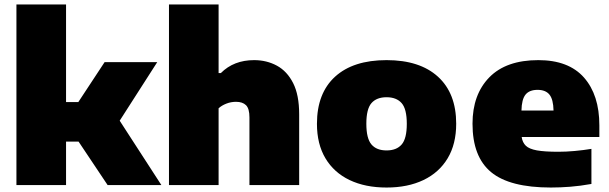

<svg xmlns="http://www.w3.org/2000/svg" viewBox="-20 -828 2726 859"><path d="M53.5 0V-808H275.5V-371.5H330.5L448 -550H683.5L515.5 -288L702 0H461.5L331.5 -194.5H275.5V0Z M736 0V-808H958V-501H968Q1025.5 -559 1117 -559Q1173 -559 1218.8 -534.2Q1264.5 -509.5 1291.5 -456.2Q1318.5 -403 1318.5 -316.5V0H1096V-302.5Q1096 -342.5 1080.5 -357.5Q1065 -372.5 1036 -372.5Q1013 -372.5 992.2 -364.2Q971.5 -356 958 -343.5V0Z M1709.5 11Q1614 11 1544 -22.5Q1474 -56 1436 -119.8Q1398 -183.5 1398 -274Q1398 -411 1479.2 -485Q1560.5 -559 1709.5 -559Q1858 -559 1939.5 -484.8Q2021 -410.5 2021 -274.5Q2021 -183.5 1982.8 -119.8Q1944.5 -56 1874.5 -22.5Q1804.5 11 1709.5 11ZM1709.5 -155Q1754 -155 1777 -181.5Q1800 -208 1800 -274Q1800 -340.5 1776.8 -366.8Q1753.5 -393 1709.5 -393Q1665 -393 1642 -366.8Q1619 -340.5 1619 -274.5Q1619 -208.5 1641.8 -181.8Q1664.5 -155 1709.5 -155Z M2444.5 11Q2260.5 11 2177.2 -57.8Q2094 -126.5 2094 -274.5Q2094 -405 2169.2 -482Q2244.5 -559 2388.5 -559Q2524 -559 2592.8 -481Q2661.5 -403 2661.5 -267V-215H2314Q2317.5 -190.5 2332.5 -176Q2347.5 -161.5 2382 -155.2Q2416.5 -149 2478.5 -149Q2512 -149 2551 -152.5Q2590 -156 2626 -162V-5Q2576 4 2531.2 7.5Q2486.5 11 2444.5 11ZM2385 -426Q2348.5 -426 2331.2 -404.8Q2314 -383.5 2313 -333.5H2456.5Q2455.5 -383.5 2438.2 -404.8Q2421 -426 2385 -426Z"/></svg>

Font: Encode Sans Semi Expanded Black
Style: Regular
Weight: 900
Width: 6
Designer: Multiple Designers
Foundry: Impallari Type
Version: Version 3.000; ttfautohint (v1.8.3) -l 8 -r 50 -G 200 -x 14 